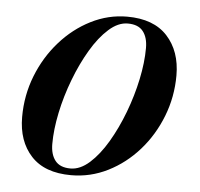

<svg xmlns="http://www.w3.org/2000/svg" viewBox="-42 -513 589 566"><g transform="rotate(5 253.0 -230.0)"><path d="M188 10Q109.5 10 69.5 -33.5Q29.5 -77 29.5 -148.5Q29.5 -212.5 52.2 -270.5Q75 -328.5 114.8 -373.5Q154.5 -418.5 205.5 -444.2Q256.5 -470 312.5 -470Q391 -470 431.5 -425.8Q472 -381.5 472 -310Q472 -246.5 449.5 -188.8Q427 -131 387.5 -86.2Q348 -41.5 296.8 -15.8Q245.5 10 188 10ZM184.5 -9.5Q213 -9.5 240.8 -34.2Q268.5 -59 292.8 -100Q317 -141 335.8 -190.5Q354.5 -240 365 -290Q375.5 -340 375.5 -382.5Q375.5 -414 361.2 -432Q347 -450 316 -450Q287.5 -450 259.8 -425.2Q232 -400.5 207.8 -359.5Q183.5 -318.5 164.8 -269.2Q146 -220 135.5 -169.8Q125 -119.5 125 -77Q125 -46 139.2 -27.8Q153.5 -9.5 184.5 -9.5Z"/></g></svg>

Font: Bodoni* 11pt Medium
Style: Italic
Weight: 500
Italic angle: -13°
Version: Version 2.3